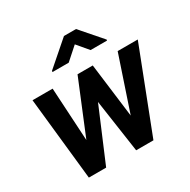

<svg xmlns="http://www.w3.org/2000/svg" viewBox="-166 -908 1057 1066"><g transform="rotate(-30 362.0 -375.0)"><path d="M407.7 -679.7 327.6 -608.4H223.6L224.6 -615.7L378.9 -750H456.1L574.2 -614.3L573.2 -608.4H467.8ZM595.2 -528.3H724.1L519.5 0H408.7L359.4 -338.4L216.3 0H105.5L49.3 -528.3H178.2L197.8 -187.5L337.9 -528.3H435.5L479 -182.1Z"/></g></svg>

Font: Robert Sans ExtraBold
Style: Italic
Weight: 800
Italic angle: -8°
Designer: Christian Robertson (extended by Adam Twardoch)
Foundry: Google
Version: Version 12.135;April 2, 2019;FontCreator 11.5.0.2425 64-bit;